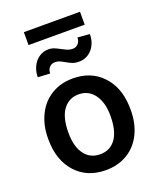

<svg xmlns="http://www.w3.org/2000/svg" viewBox="-160 -972 889 1078"><g transform="rotate(-20 284.5 -433.0)"><path d="M38.6 0ZM38.6 -269Q38.6 -346.7 69.3 -408.9Q100.1 -471.2 155.8 -504.6Q211.4 -538.1 283.7 -538.1Q390.6 -538.1 457.3 -469.2Q523.9 -400.4 529.3 -286.6L529.8 -258.8Q529.8 -180.7 499.8 -119.1Q469.7 -57.6 413.8 -23.9Q357.9 9.8 284.7 9.8Q172.9 9.8 105.7 -64.7Q38.6 -139.2 38.6 -263.2ZM157.2 -258.8Q157.2 -177.2 190.9 -131.1Q224.6 -85 284.7 -85Q344.7 -85 378.2 -131.8Q411.6 -178.7 411.6 -269Q411.6 -349.1 377.2 -396Q342.8 -442.9 283.7 -442.9Q225.6 -442.9 191.4 -396.7Q157.2 -350.6 157.2 -258.8ZM460 -739.3Q460 -711.9 451.7 -689Q443.4 -666 428.7 -649.4Q414.1 -632.8 394.3 -623.5Q374.5 -614.3 351.1 -614.3Q326.7 -614.3 310.5 -621.1Q294.4 -627.9 280.8 -636Q267.1 -644 252.9 -650.9Q238.8 -657.7 219.2 -657.7Q200.7 -657.7 187.7 -643.8Q174.8 -629.9 174.8 -607.4L102.1 -611.3Q102.1 -638.2 110.4 -661.4Q118.7 -684.6 133.1 -701.7Q147.5 -718.8 167.5 -728.5Q187.5 -738.3 210.9 -738.3Q231 -738.3 246.8 -731.4Q262.7 -724.6 277.8 -716.3Q293 -708 308.3 -701.2Q323.7 -694.3 342.8 -694.3Q361.3 -694.3 374.5 -708.3Q387.7 -722.2 387.7 -745.1ZM450.7 -798.8H115.2V-876H450.7Z"/></g></svg>

Font: Roboto Medium
Style: Regular
Weight: 500
Designer: Google
Version: Version 2.134; 2016; ttfautohint (v1.6)